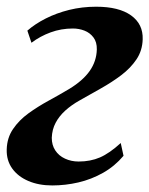

<svg xmlns="http://www.w3.org/2000/svg" viewBox="-20 -556 456 586"><path d="M139.5 10Q98.5 10 66.8 -3.5Q35 -17 17.2 -41.8Q-0.5 -66.5 0.5 -100Q1.5 -135.5 19.8 -162.2Q38 -189 66.5 -209.8Q95 -230.5 128 -248.5Q161 -266.5 192 -285Q233 -310 253.8 -339.5Q274.5 -369 275.5 -405Q276 -427.5 265.2 -441.8Q254.5 -456 237.8 -462.5Q221 -469 202.5 -469Q166.5 -469 134.5 -457.2Q102.5 -445.5 76 -425.5L63.5 -462.5Q87 -483 119.5 -499.5Q152 -516 191.2 -525.8Q230.5 -535.5 273.5 -535.5Q343 -535.5 380 -509Q417 -482.5 415.5 -436Q414.5 -401.5 396.5 -374.8Q378.5 -348 350 -326.5Q321.5 -305 288 -286.2Q254.5 -267.5 223 -249.5Q198 -235.5 179.2 -218.5Q160.5 -201.5 149.8 -181.2Q139 -161 138 -135.5Q138 -113 148.8 -96.8Q159.5 -80.5 178.5 -71.8Q197.5 -63 220 -63Q256 -63 285 -75.5Q314 -88 348.5 -119.5L357 -80.5Q330 -48.5 294.5 -28.5Q259 -8.5 219.2 0.8Q179.5 10 139.5 10Z"/></svg>

Font: Merriweather 96pt
Style: Bold Italic
Weight: 700
Italic angle: -7.8°
Version: Version 2.101